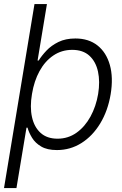

<svg xmlns="http://www.w3.org/2000/svg" viewBox="-32 -748 620 972"><path d="M256.3 11.7Q207 11.7 176.8 -6.1Q146.5 -23.9 130.4 -50.3Q114.3 -76.7 107.4 -101.6H102.1L51.3 204.1H-11.7L142.6 -727.5H205.6L158.2 -441.4H163.6Q178.7 -465.8 203.1 -491.7Q227.5 -517.6 263.7 -535.4Q299.8 -553.2 349.6 -553.2Q417 -553.2 461.7 -517.8Q506.3 -482.4 524.2 -418.9Q542 -355.5 528.3 -271.5Q514.2 -187 475.3 -123Q436.5 -59.1 380.1 -23.7Q323.7 11.7 256.3 11.7ZM259.3 -45.9Q313 -45.9 355.5 -76.2Q397.9 -106.4 426 -157.7Q454.1 -209 464.8 -272Q475.1 -335 464.1 -385.5Q453.1 -436 420.7 -465.8Q388.2 -495.6 333.5 -495.6Q280.3 -495.6 238 -467Q195.8 -438.5 168.2 -388.2Q140.6 -337.9 129.9 -272Q118.7 -206.5 129.9 -155.5Q141.1 -104.5 173.6 -75.2Q206.1 -45.9 259.3 -45.9Z"/></svg>

Font: Inter Tight Light
Style: Italic
Weight: 300
Italic angle: -9.39999°
Designer: Rasmus Andersson
Foundry: rsms
Version: Version 3.004